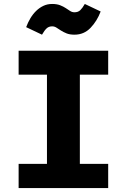

<svg xmlns="http://www.w3.org/2000/svg" viewBox="-20 -949 640 969"><path d="M74 -693H526V-572H383V-122H526V0H74V-122H217V-572H74ZM356 -774Q332 -774 316 -780.5Q300 -787 287.5 -795Q275 -803 265 -809.5Q255 -816 243 -816Q226 -816 215 -805.5Q204 -795 192 -774L112 -812Q121 -836 133.5 -857Q146 -878 162.5 -894Q179 -910 199 -919.5Q219 -929 243 -929Q267 -929 283.5 -922.5Q300 -916 312 -908Q324 -900 334 -893.5Q344 -887 356 -887Q374 -887 385 -897.5Q396 -908 408 -929L488 -891Q470 -843 437 -808.5Q404 -774 356 -774Z"/></svg>

Font: Qzxlaeiskcpccdgjqmyffctclhy
Style: Regular
Weight: 700
Monospace: yes
Designer: Carrois Corporate & Edenspiekermann
Foundry: Carrois Corporate GbR & Edenspiekermann AG
Version: Version 2.001